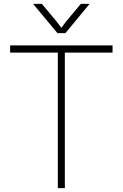

<svg xmlns="http://www.w3.org/2000/svg" viewBox="-20 -966 630 986"><path d="M558 -696H313V0H277V-696H32V-733H558ZM316 -796 440 -946H395L323 -860L288 -814H302L267 -860L195 -946H150L275 -796Z"/></svg>

Font: Kreadon
Style: Regular
Weight: 400
Designer: kohakuno
Foundry: StudioGnu
Version: Version 1.000;Glyphs 3.1.2 (3151)